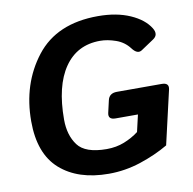

<svg xmlns="http://www.w3.org/2000/svg" viewBox="-81 -799 899 896"><g transform="rotate(-10 368.5 -350.5)"><path d="M48.8 -287.1Q48.8 -464.4 146.7 -590.6Q244.6 -716.8 440.4 -716.8Q528.3 -716.8 592.3 -688.7Q656.2 -660.6 683.6 -615.7Q703.1 -583.5 675.3 -564.9L614.7 -524.4Q592.3 -509.3 567.9 -542Q543.5 -574.2 504.4 -587.9Q465.3 -601.6 430.2 -601.6Q320.8 -601.6 261 -514.6Q201.2 -427.7 201.2 -268.6Q201.2 -194.8 236.8 -146.7Q272.5 -98.6 374 -98.6Q419.4 -98.6 457.5 -113.8Q495.6 -128.9 526.4 -152.3L544.9 -232.4H439Q402.3 -232.4 409.7 -264.2L422.9 -321.8Q430.2 -353.5 466.8 -353.5H678.7Q715.3 -353.5 708 -321.8L649.4 -67.4Q589.4 -32.2 515.4 -7.8Q441.4 16.6 363.8 16.6Q218.3 16.6 133.5 -58.3Q48.8 -133.3 48.8 -287.1Z"/></g></svg>

Font: Istok
Style: Bold Italic
Weight: 700
Italic angle: -13°
Designer: Andrey V. Panov
Foundry: Andrey V. Panov
Version: Version 1.0.3